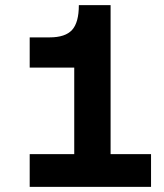

<svg xmlns="http://www.w3.org/2000/svg" viewBox="-20 -730 640 750"><path d="M96 0V-128H270V-466H96V-584H174Q235 -584 261.5 -613Q288 -642 288 -710H412V-128H570V0Z"/></svg>

Font: Txt Sans
Style: Bold
Weight: 700
Designer: Open Source
Foundry: XRLN
Version: Version 1.0